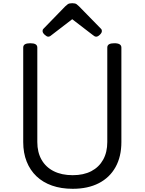

<svg xmlns="http://www.w3.org/2000/svg" viewBox="-20 -1160 903 1199"><path d="M434 19Q362 19 305 -1Q248 -21 208 -59Q168 -97 146.5 -151Q125 -205 125 -273V-863Q125 -877 136 -883.5Q147 -890 169 -890Q191 -890 202 -883.5Q213 -877 213 -863V-273Q213 -209 239.5 -162.5Q266 -116 315.5 -91Q365 -66 434 -66Q502 -66 550 -91Q598 -116 624 -162.5Q650 -209 650 -273V-863Q650 -877 661 -883.5Q672 -890 694 -890Q738 -890 738 -863V-273Q738 -182 701.5 -116.5Q665 -51 597 -16Q529 19 434 19ZM281 -931Q272 -931 259 -943Q246 -955 246 -965Q246 -968 246.5 -972Q247 -976 252 -981L387 -1120Q394 -1127 403 -1133.5Q412 -1140 431 -1140Q450 -1140 458.5 -1133.5Q467 -1127 474 -1120L610 -981Q615 -976 615.5 -972Q616 -968 616 -965Q616 -955 603.5 -943Q591 -931 581 -931Q574 -931 569 -934.5Q564 -938 556 -944L431 -1040L306 -944Q299 -938 293.5 -934.5Q288 -931 281 -931Z"/></svg>

Font: Playwrite IT Moderna
Style: Regular
Weight: 400
Designer: Veronika Burian, José Scaglione
Foundry: TypeTogether
Version: Version 1.002